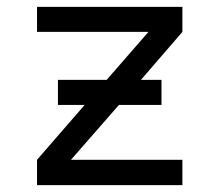

<svg xmlns="http://www.w3.org/2000/svg" viewBox="-20 -540 640 560"><path d="M88 0V-74L227 -234H149V-307H291L413 -447H88V-520H512V-447L391 -307H451V-234H327L187 -74H512V0Z"/></svg>

Font: Iosevka Fixed Extended
Style: Regular
Weight: 400
Width: 7
Monospace: yes
Designer: Belleve Invis
Foundry: Belleve Invis
Version: Version 24.1.1; ttfautohint (v1.8.4)